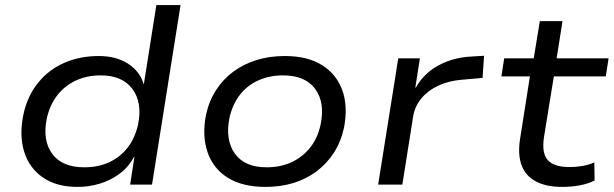

<svg xmlns="http://www.w3.org/2000/svg" viewBox="-20 -725 2410 754"><path d="M284 9Q202 9 148.5 -28Q95 -65 75 -129Q55 -193 72 -276Q88 -349 130 -400.5Q172 -452 233 -478.5Q294 -505 367 -505Q437 -505 483.5 -474.5Q530 -444 544 -395H545L594 -705H689L577 0H491L508 -110H507Q485 -69 450 -43Q415 -17 372.5 -4Q330 9 284 9ZM311 -68Q365 -68 408 -87.5Q451 -107 480.5 -144.5Q510 -182 522 -235Q540 -321 500.5 -375Q461 -429 375 -429Q322 -429 278.5 -409Q235 -389 205.5 -351.5Q176 -314 164 -261Q146 -174 185 -121Q224 -68 311 -68Z M1023 9Q932 9 874.5 -27Q817 -63 795 -127.5Q773 -192 789 -274Q801 -329 829 -372Q857 -415 897.5 -444.5Q938 -474 988.5 -489.5Q1039 -505 1098 -505Q1188 -505 1245 -469Q1302 -433 1324.5 -370Q1347 -307 1331 -224Q1319 -168 1291 -125Q1263 -82 1223 -52Q1183 -22 1132.5 -6.5Q1082 9 1023 9ZM1027 -68Q1082 -68 1125 -88Q1168 -108 1198 -145.5Q1228 -183 1239 -236Q1257 -322 1218 -375.5Q1179 -429 1091 -429Q1039 -429 995 -409.5Q951 -390 922 -352.5Q893 -315 881 -262Q864 -175 902.5 -121.5Q941 -68 1027 -68Z M1465 0 1544 -496H1629L1611 -381H1613Q1645 -438 1703.5 -469Q1762 -500 1832 -503L1881 -506L1875 -419L1795 -412Q1743 -408 1702 -389Q1661 -370 1635.5 -339.5Q1610 -309 1603 -271L1560 0Z M2188 9Q2125 9 2084.5 -12.5Q2044 -34 2028.5 -75.5Q2013 -117 2022 -177L2061 -425H1949L1960 -496H2076L2100 -642H2189L2166 -496H2370L2359 -425H2155L2116 -185Q2107 -122 2132 -95.5Q2157 -69 2216 -69Q2242 -69 2266 -73Q2290 -77 2314 -87L2315 -16Q2289 -3 2256 3Q2223 9 2188 9Z"/></svg>

Font: Nunito Sans 7pt SemiExpanded
Style: Italic
Weight: 400
Width: 6
Italic angle: -9°
Designer: Vernon Adams
Foundry: Vernon Adams
Version: Version 3.101;gftools[0.9.27]